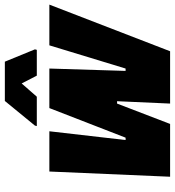

<svg xmlns="http://www.w3.org/2000/svg" viewBox="16 -754 738 811"><g transform="rotate(-90 385.5 -349.0)"><path d="M44 0 66 -510H236L199 -188H209L334 -510H501L491 -188H501L599 -510H771L574 0H353L363 -224H353L267 0ZM258 -563 260 -571 364 -698H530L582 -571L580 -563H471L438 -627L382 -563Z"/></g></svg>

Font: Saira SemiCondensed Black
Style: Italic
Weight: 900
Width: 4
Italic angle: -12°
Designer: Hector Gatti with collaboration of the Omnibus-Type team
Foundry: Omnibus-Type
Version: Version 1.101